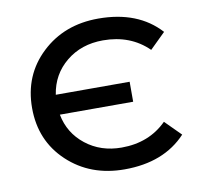

<svg xmlns="http://www.w3.org/2000/svg" viewBox="-66 -606 709 681"><g transform="rotate(-10 288.5 -265.5)"><path d="M333 -72Q432 -72 496 -136L552 -80Q472 6 330 6Q207 6 125.5 -70.5Q44 -147 44 -265Q44 -383 125.5 -460Q207 -537 330 -537Q473 -537 552 -450L496 -395Q432 -458 333 -458Q255 -458 200.5 -413.5Q146 -369 135 -297H401V-225H137Q150 -157 204 -114.5Q258 -72 333 -72Z"/></g></svg>

Font: false
Style: Regular
Weight: 500
Designer: Julieta Ulanovsky
Foundry: Julieta Ulanovsky
Version: Version 7.222;hotconv 1.0.109;makeotfexe 2.5.65596